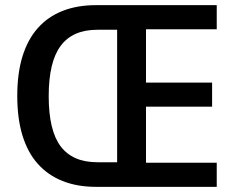

<svg xmlns="http://www.w3.org/2000/svg" viewBox="-20 -725 908 745"><path d="M352 0Q279.5 0 222.5 -22.8Q165.5 -45.5 126.2 -89.8Q87 -134 67 -199.8Q47 -265.5 47 -353Q47 -440 67 -505.5Q87 -571 126.2 -615.5Q165.5 -660 222.5 -682.5Q279.5 -705 352 -705H821V-611.5H546.5V-404.5H803V-311H546.5V-93.5H821V0ZM357.5 -95.5H434.5V-609.5H357.5Q262 -609.5 215.5 -547.2Q169 -485 169 -352Q169 -218.5 215.5 -157Q262 -95.5 357.5 -95.5Z"/></svg>

Font: Nunito Sans 12pt ExtraLight Condensed
Style: Regular
Weight: 200
Width: 3
Version: Version 3.101;gftools[0.9.27]